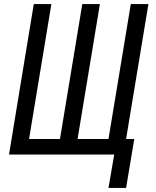

<svg xmlns="http://www.w3.org/2000/svg" viewBox="-20 -755 760 938"><path d="M596 163 636 -76H596L705 -735H619L510 -76H359L468 -735H382L273 -76H122L231 -735H145L24 0H538L510 163Z"/></svg>

Font: Iosevka Sparkle Oblique
Style: Regular
Weight: 400
Italic angle: -9°
Designer: Belleve Invis
Foundry: Belleve Invis
Version: Version 4.5.0; ttfautohint (v1.8.3)